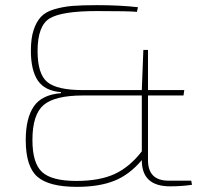

<svg xmlns="http://www.w3.org/2000/svg" viewBox="-20 -718 823 746"><path d="M723 -16 726 0Q686 6 641 6Q531 6 531 -95V-96Q483 -39 424 -15.5Q365 8 279 8Q170 8 125 -31.5Q80 -71 80 -174Q80 -258 111 -304Q142 -350 217 -356V-360Q154 -365 127 -405Q100 -445 100 -521Q100 -569 110.5 -601Q121 -633 139 -652.5Q157 -672 191 -682Q225 -692 261.5 -695Q298 -698 357 -698Q445 -698 516 -690L512 -672Q483 -675 356 -675Q220 -675 173 -646.5Q126 -618 126 -520Q126 -430 164 -399Q202 -368 302 -368H531L537 -524H555V-368H696L693 -347H555V-96Q555 -16 635 -16ZM531 -347H302Q193 -347 149.5 -310Q106 -273 106 -174Q106 -84 143.5 -49.5Q181 -15 277 -15Q367 -15 425.5 -42Q484 -69 531 -130Z"/></svg>

Font: Exo 2.0 Thin
Style: Regular
Weight: 250
Designer: Natanael Gama
Version: Version 1.001;PS 001.001;hotconv 1.0.70;makeotf.lib2.5.58329